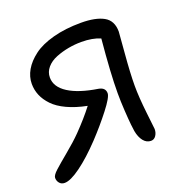

<svg xmlns="http://www.w3.org/2000/svg" viewBox="-125 -725 880 919"><g transform="rotate(-20 314.5 -266.0)"><path d="M50.8 81.1Q34.2 81.1 24.7 69.8Q15.1 58.6 15.1 43Q15.1 29.8 38.8 8.3Q62.5 -13.2 108.6 -51.3Q154.8 -89.4 187 -122.1Q241.2 -177.7 279.8 -228Q222.7 -239.3 179.7 -259.3Q136.7 -279.3 112.1 -305.2Q87.4 -331.1 75.7 -359.1Q64 -387.2 64 -418Q64 -454.1 83.5 -487.8Q103 -521.5 140.9 -550Q178.7 -578.6 241.9 -595.7Q305.2 -612.8 384.8 -612.8Q459 -612.8 500 -590.1Q541 -567.4 541 -511.2Q541 -507.3 532.5 -405Q523.9 -302.7 523.9 -241.2Q523.9 -183.6 533.4 -99.9Q543 -16.1 543 -14.2Q543 4.4 533.4 18.8Q523.9 33.2 507.8 33.2Q485.4 33.2 469.7 13.7Q454.1 -5.9 448.2 -38.1Q446.8 -44.9 443.8 -72.5Q440.9 -100.1 438 -147.5Q435.1 -194.8 435.1 -235.8Q435.1 -335.4 451.2 -508.8Q412.1 -525.9 355 -525.9Q321.8 -525.9 288.6 -519.8Q255.4 -513.7 224.6 -501.5Q193.8 -489.3 174.8 -467.3Q155.8 -445.3 155.8 -417Q155.8 -368.7 208.3 -335.2Q260.7 -301.8 356 -287.1Q390.1 -281.2 390.1 -252Q390.1 -231.9 345.9 -175Q301.8 -118.2 249 -62Q186 4.4 133.3 42.7Q80.6 81.1 50.8 81.1Z"/></g></svg>

Font: Shantell Sans Irregular Bouncy
Style: Regular
Weight: 400
Designer: Stephen Nixon, Anya Danilova, Shantell Martin
Foundry: Arrow Type
Version: Version 1.006;[9816181b4]